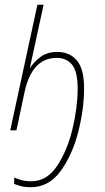

<svg xmlns="http://www.w3.org/2000/svg" viewBox="-20 -547 440 806"><path d="M333 -176Q333 -257 303 -293Q273 -329 220 -329Q178 -329 150 -308Q122 -287 105 -260L163 -527H137L23 0H49L83 -160Q114 -304 218 -304Q259 -304 282.5 -275.5Q306 -247 306 -175Q306 -97 284.5 -6.5Q263 84 220 149Q177 214 111 214Q88 214 70 209Q52 204 40 198L39 225Q56 231 71 235Q86 239 109 239Q185 239 234.5 171Q284 103 308.5 6.5Q333 -90 333 -176Z"/></svg>

Font: Noto Sans Display SemiCondensed Thin
Style: Italic
Weight: 250
Width: 4
Designer: Monotype Design team
Foundry: Monotype Imaging Inc.
Version: 1.000